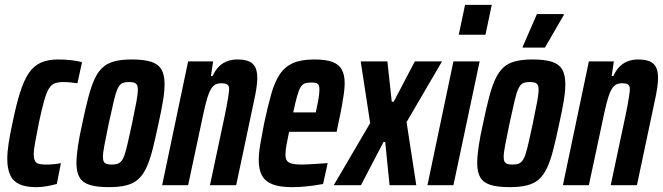

<svg xmlns="http://www.w3.org/2000/svg" viewBox="-20 -763 2731 791"><path d="M129 8Q85 8 59 -4.5Q33 -17 21.5 -43Q10 -69 10 -108Q10 -136 15.5 -172.5Q21 -209 31 -254Q46 -329 62 -380Q78 -431 98 -461Q118 -491 147.5 -504.5Q177 -518 219 -518Q248 -518 273.5 -515Q299 -512 318 -507L299 -420Q286 -422 270 -423.5Q254 -425 242 -425Q221 -425 206.5 -420Q192 -415 181.5 -398Q171 -381 161.5 -347Q152 -313 140 -256Q131 -208 125 -177.5Q119 -147 119 -127Q119 -109 124.5 -99.5Q130 -90 141.5 -87.5Q153 -85 171 -85Q185 -85 201.5 -86.5Q218 -88 231 -91L214 -5Q192 1 170.5 4.5Q149 8 129 8Z M429 8Q380 8 350.5 -1Q321 -10 308 -31.5Q295 -53 295 -91Q295 -120 301 -160.5Q307 -201 319 -254Q332 -317 344 -362.5Q356 -408 370 -438Q384 -468 403.5 -485.5Q423 -503 452 -510.5Q481 -518 523 -518Q573 -518 602.5 -508.5Q632 -499 645 -477Q658 -455 658 -416Q658 -387 651.5 -347.5Q645 -308 633 -254Q620 -192 608.5 -147Q597 -102 583 -72Q569 -42 549.5 -24.5Q530 -7 500.5 0.5Q471 8 429 8ZM441 -85Q454 -85 463.5 -88Q473 -91 480.5 -100Q488 -109 494 -127.5Q500 -146 507 -177Q514 -208 524 -254Q536 -311 542 -344Q548 -377 548 -393Q548 -407 544 -413.5Q540 -420 532.5 -422.5Q525 -425 512 -425Q494 -425 483.5 -420Q473 -415 465 -398.5Q457 -382 449 -347.5Q441 -313 428 -254Q417 -199 410.5 -166.5Q404 -134 404 -116Q404 -103 408 -96.5Q412 -90 420 -87.5Q428 -85 441 -85Z M648 0 755 -510H858L849 -450H856Q868 -476 883.5 -490.5Q899 -505 918 -511.5Q937 -518 957 -518Q988 -518 1006 -510Q1024 -502 1032 -485.5Q1040 -469 1040 -441Q1040 -425 1036.5 -400.5Q1033 -376 1026 -345L953 0H845L906 -287Q915 -331 919 -356Q923 -381 924 -394Q924 -405 920.5 -410.5Q917 -416 909.5 -418Q902 -420 891 -420Q874 -420 863 -412Q852 -404 843.5 -385Q835 -366 827 -334Q819 -302 809 -253L755 0Z M1184 8Q1132 8 1102 -4Q1072 -16 1059 -40.5Q1046 -65 1046 -103Q1046 -132 1052.5 -170Q1059 -208 1068 -254Q1083 -324 1097 -374Q1111 -424 1132 -456Q1153 -488 1187 -503Q1221 -518 1275 -518Q1322 -518 1349 -508Q1376 -498 1388 -476.5Q1400 -455 1400 -420Q1400 -401 1396.5 -376Q1393 -351 1387.5 -321Q1382 -291 1374 -255L1367 -220H1171Q1164 -187 1160 -164.5Q1156 -142 1156 -126Q1156 -109 1162.5 -100.5Q1169 -92 1184 -88.5Q1199 -85 1221 -85Q1233 -85 1252 -86Q1271 -87 1292 -88.5Q1313 -90 1330 -91L1311 -5Q1296 -2 1274.5 1Q1253 4 1229.5 6Q1206 8 1184 8ZM1188 -300H1281L1284 -315Q1290 -341 1293 -361.5Q1296 -382 1296 -394Q1296 -407 1292.5 -413Q1289 -419 1281.5 -421Q1274 -423 1262 -423Q1246 -423 1236 -419.5Q1226 -416 1218.5 -404Q1211 -392 1204 -367Q1197 -342 1188 -300Z M1355 0 1505 -256 1466 -510H1576L1594 -344H1602L1689 -510H1801L1655 -260L1695 0H1585L1567 -178H1560L1467 0Z M1870 -620 1896 -743H2006L1980 -620ZM1741 0 1848 -510H1956L1848 0Z M2080 8Q2031 8 2001.5 -1Q1972 -10 1959 -31.5Q1946 -53 1946 -91Q1946 -120 1952 -160.5Q1958 -201 1970 -254Q1983 -317 1995 -362.5Q2007 -408 2021 -438Q2035 -468 2054.5 -485.5Q2074 -503 2103 -510.5Q2132 -518 2174 -518Q2224 -518 2253.5 -508.5Q2283 -499 2296 -477Q2309 -455 2309 -416Q2309 -387 2302.5 -347.5Q2296 -308 2284 -254Q2271 -192 2259.5 -147Q2248 -102 2234 -72Q2220 -42 2200.5 -24.5Q2181 -7 2151.5 0.5Q2122 8 2080 8ZM2092 -85Q2105 -85 2114.5 -88Q2124 -91 2131.5 -100Q2139 -109 2145 -127.5Q2151 -146 2158 -177Q2165 -208 2175 -254Q2187 -311 2193 -344Q2199 -377 2199 -393Q2199 -407 2195 -413.5Q2191 -420 2183.5 -422.5Q2176 -425 2163 -425Q2145 -425 2134.5 -420Q2124 -415 2116 -398.5Q2108 -382 2100 -347.5Q2092 -313 2079 -254Q2068 -199 2061.5 -166.5Q2055 -134 2055 -116Q2055 -103 2059 -96.5Q2063 -90 2071 -87.5Q2079 -85 2092 -85ZM2133 -567 2134 -572 2192 -705H2303L2302 -700L2225 -567Z M2299 0 2406 -510H2509L2500 -450H2507Q2519 -476 2534.5 -490.5Q2550 -505 2569 -511.5Q2588 -518 2608 -518Q2639 -518 2657 -510Q2675 -502 2683 -485.5Q2691 -469 2691 -441Q2691 -425 2687.5 -400.5Q2684 -376 2677 -345L2604 0H2496L2557 -287Q2566 -331 2570 -356Q2574 -381 2575 -394Q2575 -405 2571.5 -410.5Q2568 -416 2560.5 -418Q2553 -420 2542 -420Q2525 -420 2514 -412Q2503 -404 2494.5 -385Q2486 -366 2478 -334Q2470 -302 2460 -253L2406 0Z"/></svg>

Font: Saira ExtraCondensed
Style: Bold Italic
Weight: 700
Width: 2
Italic angle: -12°
Designer: Hector Gatti with collaboration of the Omnibus-Type team
Foundry: Omnibus-Type
Version: Version 1.101